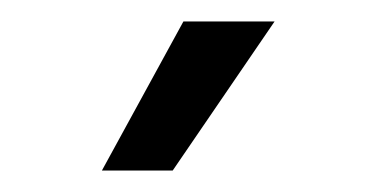

<svg xmlns="http://www.w3.org/2000/svg" viewBox="-20 -705 351 179"><path d="M236 -685 141 -546H75L151 -685Z"/></svg>

Font: RopaSansRegular
Style: Regular
Weight: 400
Designer: Botio Nikoltchev
Foundry: Botjo Nikoltchev
Version: Version 1.002